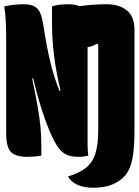

<svg xmlns="http://www.w3.org/2000/svg" viewBox="-31 -730 651 901"><path d="M163 0Q151 3 131.5 4.5Q112 6 98 6Q42 6 20 -17Q-2 -40 -2 -105V-560Q-2 -643 -11 -700Q12 -705 33.5 -707.5Q55 -710 80 -710Q124 -710 144 -690Q164 -670 172 -614Q187 -516 204 -443.5Q221 -371 248 -304H253Q232 -394 222.5 -470.5Q213 -547 213 -623V-700Q228 -705 246.5 -707.5Q265 -710 290 -710Q321 -710 341 -701Q371 -705 401.5 -707.5Q432 -710 471 -710Q528 -710 564 -681.5Q600 -653 600 -588V-118Q600 -47 593 -1.5Q586 44 571.5 71Q557 98 533 115Q502 137 470.5 144Q439 151 406 151Q363 151 332 137Q301 123 288 98Q339 83 370.5 59Q402 35 416 -7.5Q430 -50 430 -120V-520L424 -525Q403 -512 380 -509V-54Q380 -26 383 0Q362 6 341 6Q308 6 287.5 -1.5Q267 -9 251 -27Q233 -47 211 -94.5Q189 -142 166.5 -211Q144 -280 125 -362H120Q135 -289 144.5 -236Q154 -183 158.5 -139Q163 -95 163 -49Z"/></svg>

Font: Recursive Mn Csl St XBk
Style: Regular
Weight: 1000
Monospace: yes
Version: Version 1.079;hotconv 1.0.112;makeotfexe 2.5.65598; ttfautoh